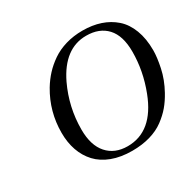

<svg xmlns="http://www.w3.org/2000/svg" viewBox="-155 -883 1099 1074"><g transform="rotate(-30 394.5 -346.0)"><path d="M113.8 -270Q113.8 -406.2 183.1 -522.9Q206.5 -561.5 235.4 -592.8Q264.2 -624 302.7 -650.6Q341.3 -677.2 391.8 -692.1Q442.4 -707 500 -707Q563.5 -707 615.2 -689.7Q667 -672.4 706.3 -637.7Q745.6 -603 767.3 -546.1Q789.1 -489.3 789.1 -414.1Q789.1 -369.6 775.4 -304.4Q761.7 -239.3 726.1 -174.8Q703.6 -133.8 677.2 -102.5Q650.9 -71.3 613 -43.2Q575.2 -15.1 522.9 0Q470.7 15.1 407.2 15.1Q334 15.1 277.6 -6.1Q221.2 -27.3 185.5 -65.7Q149.9 -104 131.8 -155.8Q113.8 -207.5 113.8 -270ZM219.2 -230Q219.2 -127.9 267.1 -74Q314.9 -20 397.9 -20Q560.5 -20 637.2 -220.2Q684.1 -341.3 684.1 -465.8Q684.1 -568.8 636.5 -620.4Q588.9 -671.9 503.9 -671.9Q361.8 -671.9 280.8 -503.9Q219.2 -373.5 219.2 -230Z"/></g></svg>

Font: Linguistics Pro
Style: Italic
Weight: 400
Italic angle: -12°
Designer: Stefan Peev, Context Ltd
Foundry: Stefan Peev, Context Ltd
Version: Version 001.000